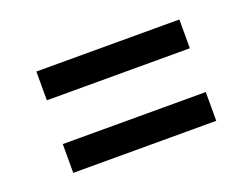

<svg xmlns="http://www.w3.org/2000/svg" viewBox="-58 -636 672 511"><g transform="rotate(-20 278.0 -380.5)"><path d="M75.5 -442V-523.5H480.5V-442ZM75.5 -236.5V-318H480.5V-236.5Z"/></g></svg>

Font: Encode Sans Semi Expanded Medium
Style: Regular
Weight: 500
Width: 6
Designer: Multiple Designers
Foundry: Impallari Type
Version: Version 3.000; ttfautohint (v1.8.3) -l 8 -r 50 -G 200 -x 14 